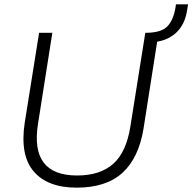

<svg xmlns="http://www.w3.org/2000/svg" viewBox="-20 -856 886 884"><path d="M333 8Q199 8 135 -67Q71 -142 94 -292L160 -705H221L155 -286Q117 -48 335 -48Q440 -48 500.5 -101Q561 -154 580 -272L649 -705H710L641 -265Q619 -129 544 -60.5Q469 8 333 8ZM677 -661 651 -681 655 -705Q723 -706 750.5 -734.5Q778 -763 788 -821L790 -836H846L842 -812Q832 -742 789 -703.5Q746 -665 677 -661Z"/></svg>

Font: Nunito Sans Light
Style: Italic
Weight: 300
Italic angle: -9°
Designer: Vernon Adams
Foundry: Vernon Adams
Version: Version 3.006; ttfautohint (v1.8.3)